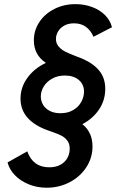

<svg xmlns="http://www.w3.org/2000/svg" viewBox="-20 -750 574 905"><path d="M15.6 15.6 108.4 -36.6Q135.7 38.6 211.9 38.6Q243.7 38.6 265.4 26.4Q287.1 14.2 297.9 -5.9Q308.6 -25.9 308.6 -48.8Q308.6 -72.8 297.1 -87.6Q285.6 -102.5 269 -110.8Q252.4 -119.1 224.6 -128.9Q215.3 -132.3 206.1 -135.3Q76.7 -181.6 76.7 -285.2Q76.7 -338.9 109.4 -383.5Q142.1 -428.2 196.3 -453.6Q139.6 -491.2 139.6 -559.6Q139.6 -606.9 165.5 -646Q191.4 -685.1 236.3 -707.8Q281.2 -730.5 335.4 -730.5Q377.4 -730.5 413.8 -717Q450.2 -703.6 474.9 -679Q499.5 -654.3 507.8 -621.6L420.4 -576.7Q409.2 -605 386 -622.6Q362.8 -640.1 329.1 -640.1Q302.2 -640.1 283 -629.4Q263.7 -618.7 253.7 -601.6Q243.7 -584.5 243.7 -566.4Q243.7 -545.4 256.6 -530.5Q269.5 -515.6 288.6 -506.1Q307.6 -496.6 338.4 -484.9Q351.1 -480.5 367.7 -473.6Q421.4 -450.2 448.7 -415.8Q476.1 -381.3 476.1 -331.1Q476.1 -277.8 447.3 -234.6Q418.5 -191.4 368.2 -164.6Q416 -127 416 -59.6Q416 -6.3 387 38.3Q357.9 83 308.3 108.9Q258.8 134.8 200.2 134.8Q154.3 134.8 115 118.7Q75.7 102.5 49.8 75.4Q23.9 48.3 15.6 15.6ZM376 -318.4Q376 -352.1 351.6 -373Q327.1 -394 285.6 -394Q252 -394 226.1 -379.6Q200.2 -365.2 186.3 -342.5Q172.4 -319.8 172.4 -295.4Q172.4 -274.4 182.9 -256.3Q193.4 -238.3 214.4 -227.3Q235.4 -216.3 265.1 -216.3Q300.3 -216.3 325.4 -231.4Q350.6 -246.6 363.3 -270Q376 -293.5 376 -318.4Z"/></svg>

Font: Reddit Sans Vanilla SemiBold
Style: Italic
Weight: 600
Italic angle: -11.25°
Designer: Stephen Hutchings
Version: Version 1.013